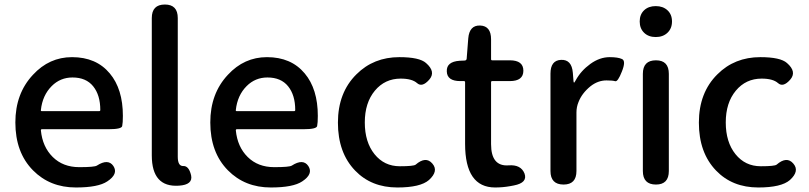

<svg xmlns="http://www.w3.org/2000/svg" viewBox="-20 -817 3583 850"><path d="M316 13Q201 13 126 -63Q48 -142 48 -275Q48 -403 126 -486Q198 -564 299 -564Q406 -564 466 -492Q524 -423 524 -304Q524 -273 521 -259Q518 -245 462 -245H166Q161 -245 161 -240Q168 -167 213.5 -122Q259 -77 331 -77Q399 -77 409 -84Q459 -116 482 -82Q505 -47 455 -14Q415 13 316 13ZM161 -330Q160 -325 165 -325H419Q424 -325 424 -330Q424 -396 392.5 -435Q361 -474 301 -474Q247 -474 209 -436Q168 -395 161 -330Z M652 -129V-737Q652 -797 710 -797Q767 -797 767 -737V-123Q767 -81 791.5 -82Q816 -83 826 -41Q835 1 772 5Q652 13 652 -129Z M1179 13Q1064 13 989 -63Q911 -142 911 -275Q911 -403 989 -486Q1061 -564 1162 -564Q1269 -564 1329 -492Q1387 -423 1387 -304Q1387 -273 1384 -259Q1381 -245 1325 -245H1029Q1024 -245 1024 -240Q1031 -167 1076.5 -122Q1122 -77 1194 -77Q1262 -77 1272 -84Q1322 -116 1345 -82Q1368 -47 1318 -14Q1278 13 1179 13ZM1024 -330Q1023 -325 1028 -325H1282Q1287 -325 1287 -330Q1287 -396 1255.5 -435Q1224 -474 1164 -474Q1110 -474 1072 -436Q1031 -395 1024 -330Z M1739 13Q1624 13 1552 -62Q1476 -141 1476 -274Q1476 -407 1558 -488Q1634 -564 1748 -564Q1837 -564 1866 -538Q1911 -499 1880 -464Q1849 -429 1826.5 -449Q1804 -469 1754 -469Q1684 -469 1639.5 -415.5Q1595 -362 1595 -275Q1595 -188 1638 -134.5Q1681 -81 1750 -81Q1811 -81 1820 -88Q1865 -127 1894 -93Q1923 -60 1879 -20Q1841 13 1739 13Z M2239 7Q2206 13 2172 13Q2039 13 2039 -180V-453Q2039 -458 2034 -458H2018Q1959 -458 1958 -501Q1956 -544 2015 -548L2038 -549Q2045 -550 2046 -557L2053 -647Q2058 -706 2106 -704Q2154 -702 2154 -643V-555Q2154 -550 2159 -550H2237Q2297 -550 2297 -504Q2297 -458 2237 -458H2159Q2154 -458 2154 -453V-179Q2154 -79 2232 -85Q2286 -89 2302 -49Q2317 -8 2255 4Z M2475 0Q2417 0 2417 -60V-491Q2417 -550 2464 -552Q2511 -554 2516 -495L2519 -457Q2520 -451 2521.5 -451Q2523 -451 2529 -462Q2552 -504 2593.5 -534Q2635 -564 2679 -564Q2716 -564 2734 -555.5Q2752 -547 2733 -500Q2715 -454 2703.5 -457.5Q2692 -461 2665 -461Q2627 -461 2594 -435Q2556 -404 2541 -365Q2532 -343 2532 -319V-60Q2532 0 2475 0Z M2884 0Q2826 0 2826 -60V-490Q2826 -550 2884 -550Q2941 -550 2941 -490V-60Q2941 0 2884 0ZM2883 -653Q2851 -653 2831.5 -672Q2812 -691 2812 -722Q2812 -753 2831.5 -771.5Q2851 -790 2883 -790Q2915 -790 2935 -771.5Q2955 -753 2955 -722Q2955 -691 2935 -672Q2915 -653 2883 -653Z M3337 13Q3222 13 3150 -62Q3074 -141 3074 -274Q3074 -407 3156 -488Q3232 -564 3346 -564Q3435 -564 3464 -538Q3509 -499 3478 -464Q3447 -429 3424.5 -449Q3402 -469 3352 -469Q3282 -469 3237.5 -415.5Q3193 -362 3193 -275Q3193 -188 3236 -134.5Q3279 -81 3348 -81Q3409 -81 3418 -88Q3463 -127 3492 -93Q3521 -60 3477 -20Q3439 13 3337 13Z"/></svg>

Font: Resource Han Rounded TW Medium
Style: Regular
Weight: 500
Designer: Cyano Hao (round all glyphs); Ryoko NISHIZUKA 西塚涼子 (kana, bopomofo & ideographs); Paul D. Hunt (Latin, Greek & Cyrillic)
Foundry: Cyano Hao
Version: 0.990